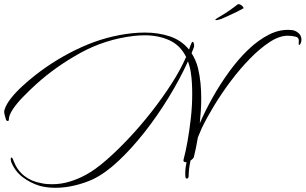

<svg xmlns="http://www.w3.org/2000/svg" viewBox="-24 -729 1455 914"><path d="M239 165Q201 165 166 156Q120 142 83.5 114Q47 86 29 41Q28 36 27.5 33Q27 30 27 28Q27 21 30 21Q36 21 41 38Q58 82 92 108.5Q126 135 173 143Q186 146 198.5 147Q211 148 224 148Q268 148 309.5 135Q351 122 385 103Q428 80 480.5 34.5Q533 -11 589 -70.5Q645 -130 697.5 -197Q750 -264 793 -331Q836 -398 862 -458Q834 -514 782 -537.5Q730 -561 665 -561Q640 -561 613 -558Q477 -542 359.5 -477.5Q242 -413 147 -327Q115 -298 85 -267Q55 -236 36.5 -208Q18 -180 18 -159Q18 -153 12 -153Q7 -153 4 -161Q1 -172 -1.5 -181Q-4 -190 -4 -197Q-4 -202 -2 -208Q6 -233 28.5 -261.5Q51 -290 82 -318.5Q113 -347 145 -372Q246 -451 364 -504.5Q482 -558 607 -571Q637 -574 666 -574Q731 -574 785.5 -555.5Q840 -537 876 -493L882 -511Q889 -530 893 -530Q896 -530 898 -524.5Q900 -519 900 -512Q900 -506 899 -504L888 -476Q898 -460 906 -442Q914 -424 919 -403Q927 -369 930.5 -333Q934 -297 934 -260Q934 -230 932 -200.5Q930 -171 927 -142Q952 -200 987.5 -263.5Q1023 -327 1066 -386.5Q1109 -446 1157.5 -492.5Q1206 -539 1258 -565Q1310 -591 1363 -586Q1381 -585 1396 -572.5Q1411 -560 1411 -540Q1411 -533 1408 -524Q1407 -521 1404.5 -518Q1402 -515 1400 -515Q1397 -515 1398 -526Q1402 -549 1384.5 -554Q1367 -559 1346 -559Q1306 -559 1260 -529Q1214 -499 1166.5 -450.5Q1119 -402 1075 -343.5Q1031 -285 995.5 -226.5Q960 -168 937 -120Q932 -109 927.5 -97.5Q923 -86 918 -75Q914 -50 909 -26.5Q904 -3 899 18Q897 26 883 35Q874 77 874 110Q873 121 866 121Q859 121 859 114Q858 109 858 104Q858 99 858 94Q858 70 864 43H861Q846 43 850 30Q860 -7 869 -58Q878 -109 884.5 -166.5Q891 -224 891 -282Q891 -309 889.5 -335Q888 -361 884 -386Q882 -400 878.5 -412.5Q875 -425 871 -437Q832 -352 778.5 -264.5Q725 -177 663.5 -99Q602 -21 539 38Q476 97 417 125Q380 142 333 153.5Q286 165 239 165ZM1004.6 -633.1Q1001.2 -633.1 1001.2 -634.8Q1001.2 -638.2 1018.2 -647.6Q1043.7 -662 1068 -679Q1092.2 -696 1108.3 -708.8Q1117.7 -710.5 1127.5 -702Q1137.2 -693.5 1134.7 -689.2Q1122.8 -682.4 1104.1 -673.1Q1085.4 -663.7 1065.4 -654.8Q1045.4 -645.9 1030.1 -639.1Q1025 -637.4 1017 -635.3Q1008.9 -633.1 1004.6 -633.1Z"/></svg>

Font: WindSong
Style: Regular
Weight: 400
Designer: Robert E. Leuschke
Foundry: Robert E. Leuschke
Version: Version 1.010; ttfautohint (v1.8.3)